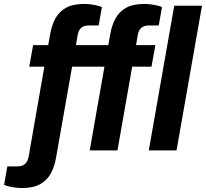

<svg xmlns="http://www.w3.org/2000/svg" viewBox="-101 -752 1030 960"><path d="M9.1 188.1Q-6.1 188.1 -22.9 186.1Q-39.6 184.1 -55 180.4Q-70.3 176.7 -80.6 172.4L-64.3 80H-13.9Q10.7 80 24.3 67.5Q38 54.9 42.2 30.9L120.8 -418.8H45.2L64.5 -526.4H140.1L150.3 -583.7Q158.1 -627.1 176.4 -660.6Q194.7 -694 229.3 -713.2Q264 -732.3 320.2 -732.3Q335.6 -732.3 352.2 -730.2Q368.9 -728.1 383.9 -724.5Q398.9 -720.9 408.6 -716.7L392.3 -624.7H343.1Q318.7 -624.7 305.2 -613Q291.7 -601.3 287.5 -578L278.8 -526.4H440.6L450.8 -583.7Q458.6 -627.1 476.9 -660.6Q495.2 -694 529.8 -713.2Q564.4 -732.3 620.7 -732.3Q636.1 -732.3 652.7 -730.2Q669.4 -728.1 684.4 -724.5Q699.4 -720.9 709 -716.7L692.7 -624.7H643.6Q619.2 -624.7 605.7 -613Q592.2 -601.3 588 -578L579.3 -526.4H675.8L656.5 -418.8H560L486.3 0H347.6L421.3 -418.8H259.5L178.5 40.7Q171.4 81.3 153.2 115Q135 148.7 100.5 168.4Q66 188.1 9.1 188.1ZM643 0 770.2 -723.4H909L781.7 0Z"/></svg>

Font: Archivo Variable SemiBold
Style: Italic
Weight: 600
Italic angle: -10°
Designer: Hector Gatti
Foundry: Omnibus-Type
Version: Version 2.001